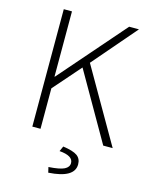

<svg xmlns="http://www.w3.org/2000/svg" viewBox="-129 -741 815 1041"><g transform="rotate(15 279.0 -220.0)"><path d="M97 0V-659H143V-293H145L464 -659H519L309 -415L548 0H495L277 -380L143 -227V0ZM245 219 238 189Q301 185 326 172.5Q351 160 351 137Q351 96 274 90L287 61Q344 69 367 85.5Q390 102 390 134Q390 210 245 219Z"/></g></svg>

Font: Toshiba Sans Light
Style: Regular
Weight: 300
Designer: Paul D. Hunt
Foundry: Toshiba Corporation
Version: Version 2.020;PS 2.0;hotconv 1.0.86;makeotf.lib2.5.63406